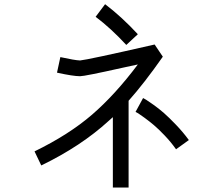

<svg xmlns="http://www.w3.org/2000/svg" viewBox="-20 -833 1040 893"><path d="M468.8 -813.5Q544.9 -755.9 621.1 -673.8L567.4 -624Q496.1 -701.2 424.8 -754.9ZM578.1 39.1H504.9V-288.1Q495.1 -279.3 486.3 -271.5Q357.4 -153.3 171.9 -63.5L140.6 -128.9Q300.8 -207 408.2 -299.8Q515.6 -392.6 621.1 -533.2Q582 -524.4 548.8 -517.6Q374 -478.5 352.5 -478.5Q320.3 -478.5 245.1 -495.1L252.9 -531.2L260.7 -567.4Q327.1 -552.7 352.5 -551.8Q386.7 -554.7 699.2 -626L737.3 -569.3Q650.4 -445.3 578.1 -364.3ZM798.8 -138.7Q775.4 -171.9 746.6 -202.1Q717.8 -232.4 695.8 -251Q673.8 -269.5 652.3 -285.2Q630.9 -300.8 623 -305.7Q615.2 -310.5 610.4 -312.5L645.5 -377Q651.4 -374 660.2 -368.7Q668.9 -363.3 693.8 -345.7Q718.8 -328.1 742.7 -307.1Q766.6 -286.1 798.8 -252.4Q831.1 -218.8 858.4 -181.6Z"/></svg>

Font: irohakakuC Regular
Style: Regular
Weight: 400
Designer: [Source Han Sans]
Ryoko NISHIZUKA Ë•øÂ°öÊ∂ºÂ≠ê (kana & ideographs); Paul D. Hunt (Latin, Greek & Cyrillic); Wenlong ZHAN
Version: Version 1.001.20160904